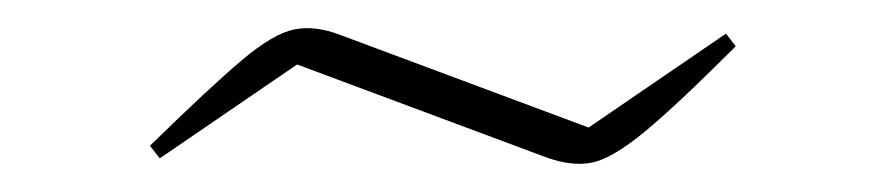

<svg xmlns="http://www.w3.org/2000/svg" viewBox="-20 -350 631 137"><path d="M94 -237 87 -246Q130 -288 152.5 -307Q175 -326 190 -329Q205 -332 223 -325L400 -259L498 -326L505 -317Q463 -275 440 -256Q417 -237 402.5 -234Q388 -231 369 -238L192 -304Z"/></svg>

Font: Piazzolla Thin
Style: Regular
Weight: 100
Designer: Juan Pablo del Peral
Foundry: Huerta Tipografica
Version: Version 1.330